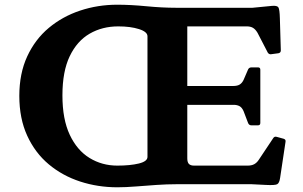

<svg xmlns="http://www.w3.org/2000/svg" viewBox="-20 -782 1288 815"><path d="M478 13Q395 13 320 -11.5Q245 -36 187 -84.5Q129 -133 95.5 -206Q62 -279 62 -375Q62 -470 95.5 -542.5Q129 -615 187 -663.5Q245 -712 320 -737Q395 -762 478 -762Q534 -762 601.5 -755.5Q669 -749 727 -749H1052L1134 -757Q1156 -759 1161.5 -751Q1167 -743 1168 -704L1172 -568Q1172 -558 1162 -556L1132 -552Q1123 -550 1117 -558L1073 -643Q1064 -658 1053.5 -664Q1043 -670 1028 -670H775V-417H970Q988 -417 998 -423.5Q1008 -430 1014 -443L1033 -487Q1037 -496 1048 -496H1075Q1085 -496 1085 -486V-260Q1085 -250 1075 -250H1047Q1037 -250 1033 -260L1014 -310Q1007 -326 996.5 -331.5Q986 -337 972 -337H775V-110Q775 -93 782 -86Q789 -79 804 -79H1031Q1048 -79 1059 -85Q1070 -91 1078 -103L1140 -196Q1145 -204 1155 -201L1184 -193Q1194 -190 1192 -180L1169 -27Q1166 -5 1156.5 0Q1147 5 1109 3L1049 0H727Q689 0 644.5 3Q600 6 557 9.5Q514 13 478 13ZM478 -79Q533 -79 569.5 -88Q606 -97 606 -116V-628Q606 -647 570 -658.5Q534 -670 482 -670Q414 -670 360.5 -639Q307 -608 276 -543.5Q245 -479 245 -377Q245 -276 276 -210Q307 -144 360 -111.5Q413 -79 478 -79Z"/></svg>

Font: Hahmlet
Style: Bold
Weight: 700
Designer: Minjoo Ham & Mark Frömberg
Foundry: hypertype
Version: Version 1.002; ttfautohint (v1.8.3)